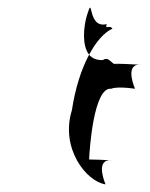

<svg xmlns="http://www.w3.org/2000/svg" viewBox="-20 -620 392 502"><path d="M208 -582C199 -554 193 -502 213 -477C231 -511 253 -536 274 -545C266 -557 254 -540 259 -557C207 -544 225 -638 208 -582ZM168 -332C137 -232 206 -145 256 -138C256 -138 229 -199 266 -201C253 -202 228 -203 213 -203C214 -229 225 -394 271 -388C271 -388 283 -395 333 -388C333 -388 306 -449 343 -451C325 -452 287 -454 278 -453C268 -459 262 -472 249 -463C233 -462 220 -468 213 -477C192 -438 176 -386 168 -332ZM284 -451C286 -451 288 -450 290 -450C288 -450 286 -450 284 -451ZM275 -200C275 -200 271 -201 266 -201C269 -201 272 -201 275 -200ZM352 -450C352 -450 348 -451 343 -451C346 -451 349 -451 352 -450Z"/></svg>

Font: bitstorm
Style: excnobl
Weight: 400
Version: Version 0.2